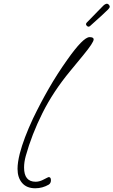

<svg xmlns="http://www.w3.org/2000/svg" viewBox="-20 -982 608 1029"><path d="M169 27Q123 27 98.5 -1.5Q74 -30 74 -77Q74 -111 86 -159Q107 -240 157 -347Q196 -428 241 -506.5Q286 -585 340 -661Q426 -783 460 -783Q482 -783 482 -771Q482 -754 426 -686L356 -601Q265 -491 207.5 -376Q150 -261 118 -146Q109 -113 109 -84Q109 -8 171 -8Q193 -8 216 -21Q239 -33 241 -33Q253 -33 253 -16Q253 -1 242 7Q208 27 169 27ZM454 -839Q450 -839 445.5 -843.5Q441 -848 441 -852Q441 -857 445 -861Q453 -869 469 -885.5Q485 -902 503 -920.5Q521 -939 534 -952Q538 -956 543.5 -959Q549 -962 553 -962Q558 -962 562.5 -957.5Q567 -953 568 -948V-946Q568 -940 559 -931Q550 -922 522 -896Q494 -870 462 -842Q458 -839 454 -839Z"/></svg>

Font: Oooh Baby
Style: Regular
Weight: 400
Designer: Robert E. Leuschke
Foundry: Robert E. Leuschke
Version: Version 1.011; ttfautohint (v1.8.3)